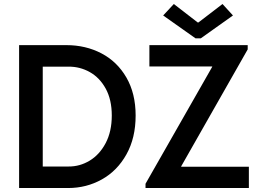

<svg xmlns="http://www.w3.org/2000/svg" viewBox="-20 -947 1316 967"><path d="M76.2 -719.7H314.5Q411.6 -719.7 491 -678.2Q570.3 -636.7 616.7 -556.4Q663.1 -476.1 663.1 -365.2Q663.1 -252.4 616.9 -169.7Q570.8 -86.9 493.2 -43.5Q415.5 0 323.2 0H76.2ZM543 -365.2Q543 -444.8 512.5 -500.5Q481.9 -556.2 432.1 -584Q382.3 -611.8 325.2 -611.3H195.3V-108.4H325.2Q381.8 -107.9 431.6 -137.9Q481.4 -168 512.2 -226.3Q543 -284.7 543 -365.2ZM712.9 -21.5 1048.8 -610.4V-612.3H732.4V-719.7H1227.5V-698.2L892.6 -109.4V-107.4H1233.4V0H712.9ZM975.6 -834H979.5L1100.6 -926.8L1153.3 -869.1L991.2 -753.9H964.8L801.8 -869.1L855.5 -926.8Z"/></svg>

Font: Reddit Sans Vanilla SemiBold
Style: Regular
Weight: 600
Designer: Stephen Hutchings
Foundry: Reddit
Version: Version 1.013